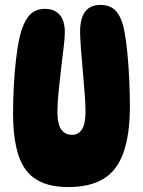

<svg xmlns="http://www.w3.org/2000/svg" viewBox="-20 -751 580 779"><path d="M256 8Q137 8 85 -61.5Q33 -131 33 -290Q33 -344 36 -401Q39 -458 45 -510Q51 -562 60 -602Q72 -654 95.5 -684.5Q119 -715 163 -715Q201 -715 222 -691Q243 -667 243 -620Q243 -597 238 -556.5Q233 -516 227.5 -469Q222 -422 217.5 -376.5Q213 -331 213 -298Q213 -247 228.5 -225.5Q244 -204 272 -204Q299 -204 313 -227Q327 -250 327 -298Q327 -327 323.5 -372.5Q320 -418 315.5 -467.5Q311 -517 308 -558.5Q305 -600 305 -622Q305 -731 387 -731Q430 -731 452.5 -704Q475 -677 485 -623Q492 -586 497 -534Q502 -482 504.5 -426.5Q507 -371 507 -321Q507 -205 481 -132Q455 -59 400 -25.5Q345 8 256 8Z"/></svg>

Font: DynaPuff Condensed SemiBold
Style: Regular
Weight: 600
Width: 3
Designer: Toshi Omagari, Jennifer Daniel
Foundry: Google Fonts
Version: Version 2.000